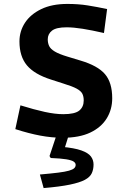

<svg xmlns="http://www.w3.org/2000/svg" viewBox="-20 -687 654 977"><path d="M302 -106Q361 -106 383.5 -124.5Q406 -143 406 -176Q406 -196 399 -210Q392 -224 370 -236Q348 -248 302 -262L240 -282Q155 -309 117 -354.5Q79 -400 79 -476Q79 -528 107 -571Q135 -614 189.5 -640.5Q244 -667 323 -667Q379 -667 426 -659.5Q473 -652 525 -641L509 -519Q448 -533 401 -540.5Q354 -548 319 -548Q266 -548 244.5 -531Q223 -514 223 -487Q223 -468 230 -453Q237 -438 258.5 -425Q280 -412 323 -399L389 -379Q477 -353 514 -310Q551 -267 551 -187Q551 -130 523 -84.5Q495 -39 439.5 -12.5Q384 14 299 14Q243 14 184.5 3Q126 -8 58 -30L84 -151Q155 -129 208 -117.5Q261 -106 302 -106ZM273 -16H335L297 106L294 60Q359 66 394 78.5Q429 91 442.5 109Q456 127 456 150Q456 175 447 194.5Q438 214 412 228Q386 242 335.5 252.5Q285 263 202 270L183 201Q240 196 276 191.5Q312 187 331 181.5Q350 176 357.5 169Q365 162 365 152Q365 142 354.5 135Q344 128 316.5 123.5Q289 119 238 117L232 107Z"/></svg>

Font: Intel One Mono Light
Style: Regular
Weight: 300
Monospace: yes
Designer: Fred Shallcrass
Foundry: Frere-Jones Type LLC
Version: Version 1.004